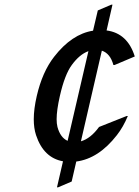

<svg xmlns="http://www.w3.org/2000/svg" viewBox="-20 -674 589 811"><path d="M220.7 117.2 246.1 7.3Q164.1 -7.3 132.3 -103Q122.6 -132.3 122.6 -170.4Q122.6 -213.4 135.3 -268.6Q158.7 -370.1 208.5 -434.1Q283.2 -530.3 373 -544.4L393.1 -629.9L450.2 -654.3H455.1L430.2 -545.4Q518.6 -533.7 549.3 -435.5L463.9 -399.4H459Q445.8 -448.2 410.2 -460L321.8 -77.1Q362.8 -88.9 398.4 -137.7L515.1 -184.1H520Q500.5 -137.2 473.6 -103Q396.5 -3.9 302.2 8.3L282.7 92.8L225.6 117.2ZM265.6 -79.1 353.5 -458Q315.9 -444.3 283.2 -399.4Q253.4 -358.9 232.9 -268.6Q219.2 -208.5 219.2 -170.4Q219.2 -151.9 222.7 -137.7Q234.9 -92.8 265.6 -79.1Z"/></svg>

Font: Nova Script
Style: Regular
Weight: 400
Italic angle: -13°
Version: Version 2.001